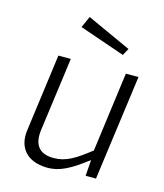

<svg xmlns="http://www.w3.org/2000/svg" viewBox="-111 -817 778 910"><g transform="rotate(15 278.0 -362.0)"><path d="M216 -733 191 -677 414 -600 433 -634ZM203 9C270 10 322 -22 398 -80L392 -1H443L513 -518H451L399 -127C328 -72 285 -43 223 -43C150 -43 123 -85 132 -155L181 -518H120L69 -138C57 -51 106 7 203 9Z"/></g></svg>

Font: United Sans ExtraLight
Style: Italic
Weight: 200
Italic angle: -8°
Designer: Pablo Impallari, Rodrigo Fuenzalida (Modified by Dan O. Williams)
Version: Version 1.000;PS 001.000;hotconv 1.0.88;makeotf.lib2.5.64775